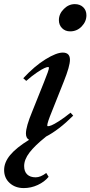

<svg xmlns="http://www.w3.org/2000/svg" viewBox="-79 -685 447 950"><path d="M268.1 -529.8Q243.7 -529.8 228 -545.7Q212.4 -561.5 212.4 -585.4Q212.4 -616.2 236.6 -640.4Q260.7 -664.6 291 -664.6Q316.9 -664.6 332.8 -649.2Q348.6 -633.8 348.6 -609.4Q348.6 -578.6 325.2 -554.2Q301.8 -529.8 268.1 -529.8ZM38.6 245.6Q-3.4 245.6 -31 220.7Q-58.6 195.8 -58.6 156.2Q-58.6 118.2 -28.6 82Q1.5 45.9 64.9 6.8Q49.3 -1.5 49.3 -24.4Q49.3 -58.1 80.1 -132.3L138.2 -277.3Q163.1 -338.4 163.1 -349.1Q163.1 -353.5 159.2 -353.5Q153.3 -353.5 140.9 -348.1Q128.4 -342.8 103.8 -326.2Q79.1 -309.6 50.8 -284.7L36.1 -297.9Q92.3 -358.4 146.2 -391.6Q200.2 -424.8 231.4 -424.8Q267.1 -424.8 267.1 -389.2Q267.1 -357.9 237.3 -283.2L177.2 -132.3Q154.8 -77.6 154.8 -64.5Q154.8 -60.5 158.2 -60.5Q164.6 -60.5 176.3 -65.2Q188 -69.8 213.4 -85.9Q238.8 -102.1 270 -127.4L283.2 -112.8Q211.9 -41.5 147 -8.3H147.9Q92.8 35.6 66.7 70.1Q40.5 104.5 40.5 136.7Q40.5 163.6 55.4 178Q70.3 192.4 97.7 192.4Q121.6 192.4 149.9 170.9L161.6 189.9Q141.1 214.8 107.9 230.2Q74.7 245.6 38.6 245.6Z"/></svg>

Font: Elstob 18pt SemiBold
Style: Italic
Weight: 600
Italic angle: -20°
Designer: Peter S. Baker
Version: Version 1.015